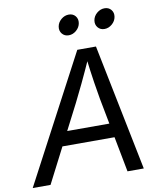

<svg xmlns="http://www.w3.org/2000/svg" viewBox="-119 -1011 908 1088"><g transform="rotate(-10 335.0 -466.5)"><path d="M-20 0 364.7 -727.5H472.2L619.1 0H525.4L442.9 -431.6Q436.5 -466.3 426.8 -528.8Q417 -591.3 405.8 -684.1H423.3Q383.8 -595.7 354.2 -533.7Q324.7 -471.7 304.2 -431.6L82.5 0ZM146.5 -203.1 159.7 -284.2H533.2L520 -203.1ZM537.6 -816.9Q513.7 -816.9 499.5 -834Q485.4 -851.1 489.3 -875Q493.2 -898.9 513.2 -915.8Q533.2 -932.6 557.1 -932.6Q581.1 -932.6 595 -915.8Q608.9 -898.9 605 -875Q601.1 -851.1 581.3 -834Q561.5 -816.9 537.6 -816.9ZM332 -816.9Q308.1 -816.9 293.9 -834Q279.8 -851.1 283.7 -875Q287.6 -898.9 307.6 -915.8Q327.6 -932.6 351.6 -932.6Q375.5 -932.6 389.4 -915.8Q403.3 -898.9 399.4 -875Q395.5 -851.1 375.7 -834Q356 -816.9 332 -816.9Z"/></g></svg>

Font: Adwaita Sans
Style: Italic
Weight: 400
Italic angle: -9.39999°
Designer: Rasmus Andersson
Foundry: rsms
Version: Version 4.001;git-9221beed3